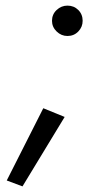

<svg xmlns="http://www.w3.org/2000/svg" viewBox="-20 -494 360 683"><path d="M165 -420Q165 -398 181.5 -382Q198 -366 220 -366Q243 -366 258.5 -382Q274 -398 274 -420Q274 -443 258.5 -458.5Q243 -474 220 -474Q198 -474 181.5 -458.5Q165 -443 165 -420ZM134 -109 4 148 60 169 210 -78Z"/></svg>

Font: Jost* 400 Book Italic
Style: Italic
Weight: 400
Italic angle: -10°
Version: Version 3.200; ttfautohint (v0.97) -l 8 -r 50 -G 200 -x 14 -